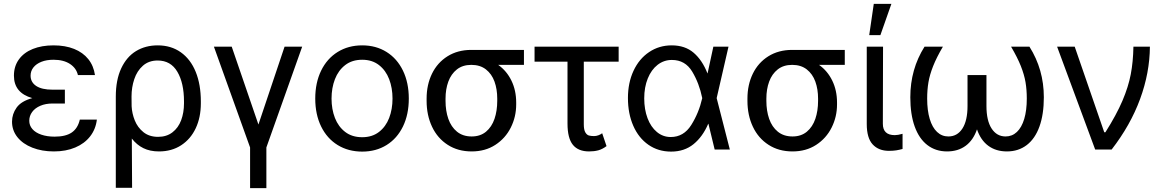

<svg xmlns="http://www.w3.org/2000/svg" viewBox="-20 -771 5996 990"><path d="M146.5 -265.1Q51.8 -292 51.8 -380.9Q51.8 -429.2 77.4 -464.6Q103 -500 149.2 -518.6Q195.3 -537.1 255.9 -537.1Q316.4 -537.1 362.1 -518.8Q407.7 -500.5 435.3 -466.1Q462.9 -431.6 469.7 -383.8H381.8Q373.5 -419.9 340.6 -441.4Q307.6 -462.9 255.9 -462.9Q220.2 -462.9 193.6 -452.4Q167 -441.9 152.3 -423.3Q137.7 -404.8 137.7 -380.9Q137.7 -347.2 166.5 -327.9Q195.3 -308.6 251 -308.6H314.5V-237.3H251Q215.3 -237.3 188 -225.6Q160.6 -213.9 145.8 -193.6Q130.9 -173.3 130.9 -148.4Q130.9 -124 147 -105.5Q163.1 -86.9 192.9 -76.7Q222.7 -66.4 261.7 -66.4Q318.8 -66.4 350.1 -87.9Q381.3 -109.4 391.6 -154.3H479.5Q473.6 -105 444.8 -67.9Q416 -30.8 367.9 -10.5Q319.8 9.8 257.8 9.8Q196.3 9.8 147 -9.5Q97.7 -28.8 69.8 -63.7Q42 -98.6 42 -143.6Q42 -183.1 65.7 -216.3Q89.4 -249.5 146.5 -265.1Z M793 -537.1Q862.3 -537.1 912.6 -501.2Q962.9 -465.3 989.3 -400.1Q1015.6 -335 1015.6 -248V-238.3Q1015.6 -166 989.3 -109.9Q962.9 -53.7 914.1 -22Q865.2 9.8 799.8 9.8Q753.4 9.8 719.2 -7.1Q685.1 -23.9 659.7 -56.6L661.1 197.3H577.1V-272.5Q577.1 -358.9 605 -418.5Q632.8 -478 681.4 -507.6Q730 -537.1 793 -537.1ZM658.7 -223.1Q660.6 -186 675 -149.9Q689.5 -113.8 719.5 -89.6Q749.5 -65.4 794.9 -65.4Q838.9 -65.4 869.1 -88.6Q899.4 -111.8 914.1 -151.1Q928.7 -190.4 928.7 -238.3V-248Q928.7 -342.8 894.5 -400.9Q860.4 -459 793 -459Q747.1 -459 716.8 -432.1Q686.5 -405.3 672.4 -363Q658.2 -320.8 658.2 -273.4Z M1174.8 -530.3 1312.5 -128.9 1447.3 -530.3H1538.1L1353.5 -10.7V199.2H1269.5V-10.7L1083 -530.3Z M1605.5 -262.7Q1605.5 -344.2 1635.7 -406.5Q1666 -468.8 1720.9 -502.9Q1775.9 -537.1 1847.7 -537.1Q1918.9 -537.1 1973.4 -502.9Q2027.8 -468.8 2057.9 -406.5Q2087.9 -344.2 2087.9 -262.7Q2087.9 -181.2 2057.9 -119.1Q2027.8 -57.1 1973.4 -23.2Q1918.9 10.7 1847.7 10.7Q1775.9 10.7 1720.9 -23.2Q1666 -57.1 1635.7 -119.1Q1605.5 -181.2 1605.5 -262.7ZM2003.9 -262.7Q2003.9 -317.4 1986.6 -362.8Q1969.2 -408.2 1934.1 -435.5Q1898.9 -462.9 1847.7 -462.9Q1795.4 -462.9 1760 -435.5Q1724.6 -408.2 1707 -362.8Q1689.5 -317.4 1689.5 -262.7Q1689.5 -208 1707 -162.8Q1724.6 -117.7 1760 -90.6Q1795.4 -63.5 1847.7 -63.5Q1898.9 -63.5 1934.1 -90.6Q1969.2 -117.7 1986.6 -162.8Q2003.9 -208 2003.9 -262.7Z M2410.2 -513.7H2681.6V-436.5H2548.8Q2592.8 -405.3 2617.2 -355Q2641.6 -304.7 2641.6 -242.2V-232.4Q2641.6 -168.9 2613.8 -113.3Q2585.9 -57.6 2533.9 -23.9Q2481.9 9.8 2412.1 9.8Q2341.3 9.8 2288.6 -24.2Q2235.8 -58.1 2207.8 -117.4Q2179.7 -176.8 2179.7 -251V-262.7Q2179.7 -334 2207.5 -391.1Q2235.4 -448.2 2287.8 -481Q2340.3 -513.7 2410.2 -513.7ZM2412.1 -67.4Q2456.5 -67.4 2486.1 -92Q2515.6 -116.7 2529.8 -158.2Q2543.9 -199.7 2543.9 -251V-262.7Q2543.9 -311 2529.8 -350.3Q2515.6 -389.6 2485.6 -413.1Q2455.6 -436.5 2410.2 -436.5Q2365.7 -436.5 2335.9 -413.1Q2306.2 -389.6 2291.7 -350.3Q2277.3 -311 2277.3 -262.7V-251Q2277.3 -199.7 2291.7 -158.2Q2306.2 -116.7 2336.4 -92Q2366.7 -67.4 2412.1 -67.4Z M3169.9 -453.1H2990.2V-129.9Q2990.2 -102.1 2998 -88.6Q3005.9 -75.2 3016.6 -72.3Q3027.3 -69.3 3043 -69.3Q3054.7 -69.3 3066.2 -73.7Q3077.6 -78.1 3085 -84L3107.4 -17.6Q3085.9 -1.5 3064.7 4.2Q3043.5 9.8 3017.6 9.8Q2961.4 9.8 2933.8 -24.4Q2906.2 -58.6 2906.2 -133.8V-453.1H2736.3V-530.3H3169.9Z M3217.8 -265.6Q3217.8 -344.2 3246.6 -406Q3275.4 -467.8 3326.9 -502.4Q3378.4 -537.1 3443.4 -537.1Q3512.2 -537.1 3556.6 -499Q3601.1 -460.9 3627.9 -392.6H3628.4L3658.2 -530.3H3736.3L3675.3 -265.1L3743.2 0H3665L3632.8 -132.8H3631.8Q3603.5 -66.4 3556.2 -27.8Q3508.8 10.7 3440.4 10.7Q3374 10.7 3323.5 -24.4Q3272.9 -59.6 3245.4 -122.3Q3217.8 -185.1 3217.8 -265.6ZM3438.5 -64.5Q3505.4 -64.5 3544.4 -126.7Q3583.5 -189 3600.6 -263.7L3601.1 -265.1L3600.6 -266.6Q3585.4 -341.3 3549.3 -401.6Q3513.2 -461.9 3444.3 -461.9Q3403.3 -461.9 3370.8 -436.8Q3338.4 -411.6 3320.1 -366.5Q3301.8 -321.3 3301.8 -263.7Q3301.8 -207 3318.8 -161.6Q3335.9 -116.2 3367.2 -90.3Q3398.4 -64.5 3438.5 -64.5Z M4064.5 -513.7H4335.9V-436.5H4203.1Q4247.1 -405.3 4271.5 -355Q4295.9 -304.7 4295.9 -242.2V-232.4Q4295.9 -168.9 4268.1 -113.3Q4240.2 -57.6 4188.2 -23.9Q4136.2 9.8 4066.4 9.8Q3995.6 9.8 3942.9 -24.2Q3890.1 -58.1 3862.1 -117.4Q3834 -176.8 3834 -251V-262.7Q3834 -334 3861.8 -391.1Q3889.6 -448.2 3942.1 -481Q3994.6 -513.7 4064.5 -513.7ZM4066.4 -67.4Q4110.8 -67.4 4140.4 -92Q4169.9 -116.7 4184.1 -158.2Q4198.2 -199.7 4198.2 -251V-262.7Q4198.2 -311 4184.1 -350.3Q4169.9 -389.6 4139.9 -413.1Q4109.9 -436.5 4064.5 -436.5Q4020 -436.5 3990.2 -413.1Q3960.4 -389.6 3946 -350.3Q3931.6 -311 3931.6 -262.7V-251Q3931.6 -199.7 3946 -158.2Q3960.4 -116.7 3990.7 -92Q4021 -67.4 4066.4 -67.4Z M4533.2 -530.3 4532.2 -132.8Q4532.2 -74.2 4593.8 -74.2Q4609.9 -74.2 4633.8 -81.1V-2.9Q4617.7 1.5 4601.6 4.2Q4585.4 6.8 4563.5 6.8Q4510.7 6.8 4480 -26.1Q4449.2 -59.1 4449.2 -131.8V-530.3ZM4485.4 -751H4576.2L4519.5 -589.8H4461.9Z M4760.7 -262.7Q4760.7 -201.7 4773.9 -157.7Q4787.1 -113.8 4811.8 -90.6Q4836.4 -67.4 4870.1 -67.4Q4916 -67.4 4942.4 -108.2Q4968.8 -148.9 4968.8 -224.6V-383.8H5066.4V-224.6Q5066.4 -148.9 5093 -108.2Q5119.6 -67.4 5165 -67.4Q5198.7 -67.4 5223.4 -90.6Q5248 -113.8 5261.2 -157.7Q5274.4 -201.7 5274.4 -262.7Q5274.4 -308.6 5267.8 -347.4Q5261.2 -386.2 5243.7 -430.4Q5226.1 -474.6 5193.4 -530.3H5288.1Q5362.3 -412.6 5362.3 -269.5Q5362.3 -181.6 5339.8 -118.9Q5317.4 -56.2 5274.4 -23.2Q5231.4 9.8 5171.9 9.8Q5115.2 9.8 5075.9 -19.3Q5036.6 -48.3 5017.6 -104Q4998.5 -48.3 4959.2 -19.3Q4919.9 9.8 4863.3 9.8Q4804.2 9.8 4761.5 -23.2Q4718.8 -56.2 4696.3 -118.9Q4673.8 -181.6 4673.8 -269.5Q4673.8 -414.1 4747.1 -530.3H4841.8Q4809.1 -474.6 4791.5 -430.2Q4773.9 -385.7 4767.3 -346.9Q4760.7 -308.1 4760.7 -262.7Z M5430.7 -530.3H5521.5L5673.8 -88.9H5679.7Q5736.8 -179.2 5767.6 -251.5Q5798.3 -323.7 5810.5 -387.9Q5822.8 -452.1 5824.2 -530.3H5909.2Q5908.2 -395.5 5858.6 -260.5Q5809.1 -125.5 5711.9 0H5627Z"/></svg>

Font: Pretendard GOV
Style: Regular
Weight: 400
Designer: Base glyphs from Inter by Rasmus Andersson; Hangeul glyphs from Noto Sans CJK(Source Han Sans) by Jang Soo-young and Kan
Foundry: Kil Hyung-jin
Version: Version 1.309